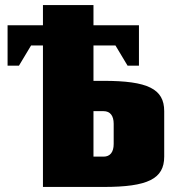

<svg xmlns="http://www.w3.org/2000/svg" viewBox="-20 -740 685 760"><path d="M350 -120V-300H390C416 -300 430 -282 430 -250V-170C430 -138 416 -120 390 -120ZM150 -720V-640H10V-480H55L103 -560H150V0H390C565 0 630 -32 630 -120V-300C630 -388 565 -420 390 -420H350V-560H437L485 -480H530V-640H350V-720Z"/></svg>

Font: MikodacsPCS
Style: Regular
Weight: 900
Designer: gluk (gluksza@wp.pl)
Foundry: gluk (gluksza@wp.pl)
Version: Version 0.27